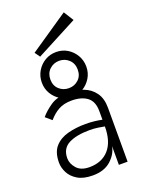

<svg xmlns="http://www.w3.org/2000/svg" viewBox="-167 -988 816 1075"><g transform="rotate(-20 240.5 -451.0)"><path d="M195 6Q139 6 105 -14.5Q71 -35 55.5 -65.5Q40 -96 40 -126Q40 -188 70 -221Q100 -254 148.5 -266.5Q197 -279 253 -279Q303 -279 351 -269V-320Q351 -378 317 -403.5Q283 -429 225 -429Q178 -429 146 -411Q114 -393 88 -362L52 -393Q77 -423 117 -450Q157 -477 225 -477Q272 -477 312.5 -461.5Q353 -446 378 -411.5Q403 -377 403 -321V0H351V-112Q343 -66 303 -30Q263 6 195 6ZM193 -44Q267 -44 309 -91.5Q351 -139 351 -229Q336 -232 312.5 -235.5Q289 -239 264 -239Q184 -239 138 -215Q92 -191 92 -133Q92 -101 117 -72.5Q142 -44 193 -44ZM236 -447Q199 -447 169 -465Q139 -483 121 -513Q103 -543 103 -580Q103 -617 121 -647.5Q139 -678 169 -696Q199 -714 236 -714Q273 -714 302.5 -696Q332 -678 350 -647.5Q368 -617 368 -580Q368 -543 350 -513Q332 -483 302.5 -465Q273 -447 236 -447ZM236 -499Q269 -499 293 -521Q317 -543 317 -580Q317 -617 293 -639.5Q269 -662 236 -662Q202 -662 178 -639.5Q154 -617 154 -580Q154 -543 178 -521Q202 -499 236 -499ZM144 -720 122 -751 353 -908 390 -849Z"/></g></svg>

Font: Lil Grotesk Light
Style: Regular
Weight: 300
Designer: Bastien Sozeau
Foundry: NBR — Bastien Sozeau
Version: Version 3.003; ttfautohint (v1.8.4.7-5d5b);gftools[0.9.33]